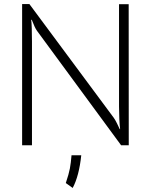

<svg xmlns="http://www.w3.org/2000/svg" viewBox="-20 -721 749 953"><path d="M89.8 -700.7H126L544.4 -136.7Q551.3 -127.4 560.5 -108.9Q569.8 -90.3 574.2 -80.1H576.2Q573.7 -98.1 572.3 -130.9Q570.8 -163.6 570.8 -192.4V-700.2H618.7L619.1 0H581.1L163.1 -568.8Q152.8 -583 137.7 -622.6H134.8Q136.7 -612.3 137.7 -579.3Q138.7 -546.4 138.7 -516.1V0H89.8ZM306.6 187.5Q321.8 142.6 326.9 115Q332 87.4 335 49.8H383.3Q372.6 152.3 340.8 211.9Z"/></svg>

Font: Selawik Light
Style: Regular
Weight: 300
Designer: Aaron Bell
Foundry: Microsoft Corporation
Version: Version 1.01